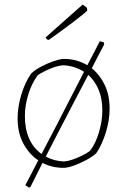

<svg xmlns="http://www.w3.org/2000/svg" viewBox="-20 -708 534 818"><path d="M101 90 88 81Q102 55 115.5 28.5Q129 2 143 -25Q104 -51 79.5 -96.5Q55 -142 55 -204Q55 -253 71 -305.5Q87 -358 113 -395Q129 -410 154 -423.5Q179 -437 204.5 -446Q230 -455 248 -457Q306 -458 352 -430Q365 -455 378.5 -480.5Q392 -506 405 -532L422 -528L424 -519Q414 -500 400.5 -474.5Q387 -449 371 -417Q405 -390 426 -346.5Q447 -303 447 -245Q447 -196 431 -144Q415 -92 390 -55Q373 -40 348 -26.5Q323 -13 297.5 -3.5Q272 6 254 7Q204 8 161 -14Q145 18 131.5 45Q118 72 109 90ZM86 -214Q86 -104 157 -52Q203 -139 248 -227Q293 -315 338 -402Q300 -427 250 -430Q225 -428 195.5 -416Q166 -404 141 -388Q115 -353 100.5 -305.5Q86 -258 86 -214ZM253 -20Q268 -21 288.5 -28Q309 -35 329.5 -45Q350 -55 363 -65Q387 -95 401.5 -144Q416 -193 416 -237Q416 -288 400 -326Q384 -364 356 -389Q328 -336 296.5 -275.5Q265 -215 233.5 -154.5Q202 -94 175 -41Q209 -22 253 -20ZM180 -540 174 -548 213 -583 326 -683 332 -688Q334 -688 339 -683.5Q344 -679 350 -675L352 -664Q352 -662 334.5 -647.5Q317 -633 290.5 -613Q264 -593 236 -572.5Q208 -552 188 -538Z"/></svg>

Font: Labrada ExtraLight
Style: Regular
Weight: 200
Designer: Mercedes Jáuregui
Foundry: Omnibus-Type Team
Version: Version 1.000; ttfautohint (v1.8.4.7-5d5b)